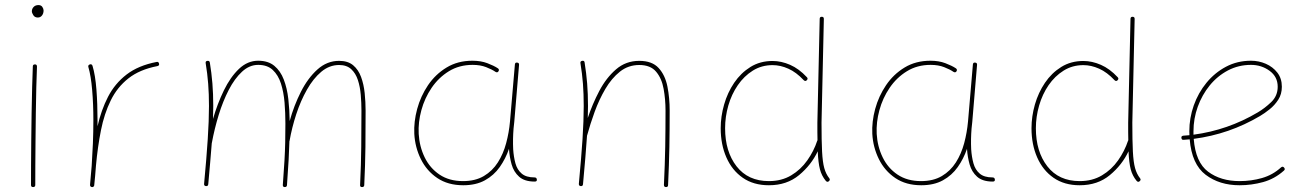

<svg xmlns="http://www.w3.org/2000/svg" viewBox="-20 -740 5250 768"><path d="M107.4 -694.8Q107.4 -704.6 114.5 -712.2Q121.6 -719.7 133.8 -719.7Q144.5 -719.7 149.4 -712.2Q154.3 -704.6 154.3 -698.2Q154.3 -686 147.9 -678Q141.6 -669.9 131.3 -669.9Q119.1 -669.9 113.3 -679.2Q107.4 -688.5 107.4 -694.8ZM120.1 -482.4Q127.9 -482.4 127.9 -473.6Q126.5 -439.5 125.2 -390.9Q124 -342.3 123.3 -287.4Q122.6 -232.4 122.1 -178Q121.6 -123.5 121.3 -77.1Q121.1 -30.8 121.1 0Q121.1 8.3 112.3 8.3Q104 8.3 104 0Q104 -30.8 104.2 -77.1Q104.5 -123.5 105 -178Q105.5 -232.4 106.4 -287.6Q107.4 -342.8 108.6 -391.4Q109.9 -439.9 111.3 -474.6Q111.3 -482.4 120.1 -482.4Z M347.7 8.3 345.7 7.8Q345.7 7.8 345.2 7.8Q345.2 7.3 344.7 7.3Q339.8 5.4 340.3 -0.5Q340.3 0 340.3 -0.2Q340.3 -0.5 340.3 -1V-2.4Q341.8 -21.5 343.5 -39.8Q345.2 -58.1 346.7 -76.2Q349.6 -118.7 351.6 -166Q353.5 -213.4 353.5 -259.8Q353.5 -323.7 348.6 -380.4Q343.8 -437 333.5 -471.7Q331.1 -479.5 339.4 -482.4Q347.2 -484.9 350.1 -476.6Q361.3 -439.5 365.7 -381.8Q370.1 -324.2 370.1 -259.8Q370.1 -247.6 370.1 -234.9Q384.8 -299.8 412.1 -352.8Q439.5 -405.8 486.3 -441.9Q533.2 -478 606.4 -492.2Q614.3 -494.1 616.2 -485.4Q618.2 -477.5 609.4 -475.6Q538.6 -461.9 493.7 -426.5Q448.7 -391.1 422.9 -338.1Q397 -285.2 383.8 -218.8Q370.6 -152.3 363.8 -76.7Q360.8 -35.2 356.9 1L356.4 2.9Q356.4 2.9 356.4 3.4Q356.4 3.4 356 3.9Q353.5 8.8 348.1 8.3Q348.1 8.3 347.7 8.3Z M796.4 -4.9Q806.2 -109.4 811 -183.8Q815.9 -258.3 815.9 -315.9Q815.9 -364.3 812.7 -405Q809.6 -445.8 802.7 -487.3Q801.3 -495.6 809.6 -496.6Q817.9 -497.6 819.3 -490.2Q826.2 -448.2 829.6 -406.5Q833 -364.7 833 -315.9Q833 -291.5 832 -264.2Q849.6 -325.2 875.5 -378.4Q901.4 -431.6 935.8 -464.4Q970.2 -497.1 1012.7 -497.1Q1052.7 -497.1 1077.4 -476.6Q1102.1 -456.1 1115.2 -421.6Q1128.4 -387.2 1133.3 -344Q1138.2 -300.8 1138.7 -255.9Q1155.8 -317.9 1183.6 -372.8Q1211.4 -427.7 1249.8 -462.2Q1288.1 -496.6 1336.4 -496.6Q1371.6 -496.6 1392.6 -479Q1413.6 -461.4 1424.3 -432.1Q1435.1 -402.8 1438.7 -367.7Q1442.4 -332.5 1442.4 -297.4Q1442.4 -223.1 1441.7 -152.1Q1440.9 -81.1 1437 0.5Q1436.5 8.3 1428.2 8.3Q1419.4 8.3 1420.4 -0.5Q1424.3 -82 1425 -152.6Q1425.8 -223.1 1425.8 -297.4Q1425.8 -328.1 1423.1 -360.4Q1420.4 -392.6 1411.6 -419.7Q1402.8 -446.8 1384.8 -463.4Q1366.7 -480 1336.4 -480Q1297.4 -480 1265.1 -452.9Q1232.9 -425.8 1207.8 -381.3Q1182.6 -336.9 1165 -283.2Q1147.5 -229.5 1138.2 -176.3L1137.7 -175.3Q1136.7 -139.2 1134.5 -100.3Q1132.3 -61.5 1127.9 0.5Q1127.4 8.3 1119.1 8.3Q1110.8 8.3 1111.3 -0.5Q1115.7 -59.6 1117.9 -98.1Q1120.1 -136.7 1120.8 -169.9Q1121.6 -203.1 1121.6 -245.6Q1121.6 -288.1 1118.2 -329.8Q1114.7 -371.6 1103.8 -405.8Q1092.8 -439.9 1071 -460.2Q1049.3 -480.5 1012.7 -480.5Q977.5 -480.5 948 -453.1Q918.5 -425.8 895 -380.4Q871.6 -335 854.7 -280Q837.9 -225.1 827.6 -169.4L827.1 -167.5Q824.2 -131.8 820.8 -91.1Q817.4 -50.3 813 -2.9Q812 5.4 803.7 4.4Q795.4 3.4 796.4 -4.9Z M1832 -15.6Q1881.3 -15.6 1915.5 -35.9Q1949.7 -56.2 1971.4 -90.3Q1993.2 -124.5 2004.6 -167.2Q2016.1 -210 2020 -254.4L2039.6 -482.4Q2040.5 -490.7 2048.3 -489.7Q2057.1 -488.8 2056.2 -480.5L2037.1 -252.4Q2036.1 -238.8 2034.2 -225.6Q2034.2 -225.6 2034.2 -225.1Q2030.8 -183.6 2032.7 -143.1Q2034.7 -112.3 2041.7 -86.7Q2048.8 -61 2066.7 -45.7Q2084.5 -30.3 2118.2 -30.3Q2126.5 -30.3 2127.4 -22Q2128.4 -13.7 2119.1 -13.7Q2078.1 -13.7 2056.4 -33.2Q2034.7 -52.7 2026.4 -82.5Q2018.1 -112.3 2016.1 -143.1V-145Q2002.4 -105 1979 -71.8Q1955.6 -38.6 1919.7 -18.8Q1883.8 1 1833 1Q1772 1 1729.2 -27.8Q1686.5 -56.6 1663.3 -103.8Q1640.1 -150.9 1637.2 -204.6Q1634.8 -252.9 1648.7 -304.2Q1662.6 -355.5 1692.1 -399.2Q1721.7 -442.9 1766.4 -470Q1811 -497.1 1869.6 -497.1Q1903.3 -497.1 1929.2 -487.3Q1955.1 -477.5 1970.7 -467.3Q1978.5 -462.4 1974.1 -455.1Q1969.7 -447.8 1961.9 -452.6Q1947.8 -462.4 1924.6 -471.4Q1901.4 -480.5 1870.6 -480.5Q1816.9 -480.5 1775.6 -455.1Q1734.4 -429.7 1706.5 -388.7Q1678.7 -347.7 1665.5 -299.3Q1652.3 -251 1654.8 -204.6Q1657.7 -153.8 1678.7 -110.6Q1699.7 -67.4 1738.3 -41.5Q1776.9 -15.6 1832 -15.6Z M2295.4 -4.9Q2305.2 -109.4 2310.1 -183.8Q2314.9 -258.3 2314.9 -315.9Q2314.9 -364.3 2311.8 -405Q2308.6 -445.8 2301.8 -487.3Q2300.3 -494.6 2308.1 -496.6Q2317.4 -498.5 2318.4 -490.2Q2325.2 -448.2 2328.6 -406.5Q2332 -364.7 2332 -315.9Q2332 -293 2331.1 -268.1Q2349.6 -323.7 2377.2 -376.2Q2404.8 -428.7 2444.1 -462.6Q2483.4 -496.6 2537.1 -496.6Q2588.4 -496.6 2614.5 -468Q2640.6 -439.5 2649.7 -393.8Q2658.7 -348.1 2658.7 -297.4Q2658.7 -223.1 2657.5 -152.1Q2656.2 -81.1 2652.3 0.5Q2652.3 8.3 2644 8.3Q2635.7 8.3 2635.7 -0.5Q2639.6 -82 2640.9 -152.6Q2642.1 -223.1 2642.1 -297.4Q2642.1 -342.8 2634.5 -384.5Q2627 -426.3 2604.5 -453.1Q2582 -480 2537.1 -480Q2493.2 -480 2459.7 -453.4Q2426.3 -426.8 2401.4 -384.3Q2376.5 -341.8 2358.6 -292.7Q2340.8 -243.7 2328.6 -198.7L2328.1 -197.3Q2325.2 -156.2 2321.3 -108.2Q2317.4 -60.1 2312 -2.9Q2311 5.4 2302.7 4.4Q2294.9 3.4 2295.4 -4.9Z M3070.3 -496.1Q3105 -496.1 3140.4 -480.7Q3175.8 -465.3 3207.5 -431.2Q3213.4 -425.3 3207 -418.9Q3201.2 -413.1 3194.8 -419.4Q3165 -451.2 3133.3 -465.3Q3101.6 -479.5 3070.3 -479.5Q3026.4 -479.5 2991.2 -457.5Q2956.1 -435.5 2931.2 -399.2Q2906.2 -362.8 2893.3 -317.9Q2880.4 -272.9 2880.4 -227.1Q2880.4 -133.8 2926.3 -74.7Q2972.2 -15.6 3055.7 -15.6Q3106.4 -15.6 3144.8 -38.6Q3183.1 -61.5 3209.2 -98.6Q3235.4 -135.7 3249 -177.2L3250 -178.7Q3249.5 -194.3 3249.5 -211.9Q3249.5 -229.5 3249.5 -249.5L3258.8 -664.6Q3258.8 -672.9 3267.1 -672.9Q3275.4 -672.9 3275.4 -664.6L3266.1 -249.5Q3266.1 -176.8 3268.3 -134Q3270.5 -91.3 3277.1 -67.6Q3283.7 -43.9 3296.9 -27.3Q3302.2 -21 3295.4 -15.1Q3289.1 -9.8 3283.2 -16.6Q3266.6 -36.6 3259.8 -62.7Q3252.9 -88.9 3251 -134.8Q3225.1 -80.1 3176.3 -39.6Q3127.4 1 3055.7 1Q2994.1 1 2951.2 -28.8Q2908.2 -58.6 2885.5 -110.4Q2862.8 -162.1 2862.8 -227.1Q2862.8 -274.4 2876.5 -322Q2890.1 -369.6 2916.7 -408.9Q2943.4 -448.2 2981.9 -472.2Q3020.5 -496.1 3070.3 -496.1Z M3664.1 -15.6Q3713.4 -15.6 3747.6 -35.9Q3781.7 -56.2 3803.5 -90.3Q3825.2 -124.5 3836.7 -167.2Q3848.1 -210 3852.1 -254.4L3871.6 -482.4Q3872.6 -490.7 3880.4 -489.7Q3889.2 -488.8 3888.2 -480.5L3869.1 -252.4Q3868.2 -238.8 3866.2 -225.6Q3866.2 -225.6 3866.2 -225.1Q3862.8 -183.6 3864.7 -143.1Q3866.7 -112.3 3873.8 -86.7Q3880.9 -61 3898.7 -45.7Q3916.5 -30.3 3950.2 -30.3Q3958.5 -30.3 3959.5 -22Q3960.4 -13.7 3951.2 -13.7Q3910.2 -13.7 3888.4 -33.2Q3866.7 -52.7 3858.4 -82.5Q3850.1 -112.3 3848.1 -143.1V-145Q3834.5 -105 3811 -71.8Q3787.6 -38.6 3751.7 -18.8Q3715.8 1 3665 1Q3604 1 3561.3 -27.8Q3518.6 -56.6 3495.4 -103.8Q3472.2 -150.9 3469.2 -204.6Q3466.8 -252.9 3480.7 -304.2Q3494.6 -355.5 3524.2 -399.2Q3553.7 -442.9 3598.4 -470Q3643.1 -497.1 3701.7 -497.1Q3735.4 -497.1 3761.2 -487.3Q3787.1 -477.5 3802.7 -467.3Q3810.5 -462.4 3806.2 -455.1Q3801.8 -447.8 3793.9 -452.6Q3779.8 -462.4 3756.6 -471.4Q3733.4 -480.5 3702.6 -480.5Q3648.9 -480.5 3607.7 -455.1Q3566.4 -429.7 3538.6 -388.7Q3510.7 -347.7 3497.6 -299.3Q3484.4 -251 3486.8 -204.6Q3489.7 -153.8 3510.7 -110.6Q3531.7 -67.4 3570.3 -41.5Q3608.9 -15.6 3664.1 -15.6Z M4313.5 -496.1Q4348.1 -496.1 4383.5 -480.7Q4418.9 -465.3 4450.7 -431.2Q4456.5 -425.3 4450.2 -418.9Q4444.3 -413.1 4438 -419.4Q4408.2 -451.2 4376.5 -465.3Q4344.7 -479.5 4313.5 -479.5Q4269.5 -479.5 4234.4 -457.5Q4199.2 -435.5 4174.3 -399.2Q4149.4 -362.8 4136.5 -317.9Q4123.5 -272.9 4123.5 -227.1Q4123.5 -133.8 4169.4 -74.7Q4215.3 -15.6 4298.8 -15.6Q4349.6 -15.6 4387.9 -38.6Q4426.3 -61.5 4452.4 -98.6Q4478.5 -135.7 4492.2 -177.2L4493.2 -178.7Q4492.7 -194.3 4492.7 -211.9Q4492.7 -229.5 4492.7 -249.5L4502 -664.6Q4502 -672.9 4510.3 -672.9Q4518.6 -672.9 4518.6 -664.6L4509.3 -249.5Q4509.3 -176.8 4511.5 -134Q4513.7 -91.3 4520.3 -67.6Q4526.9 -43.9 4540 -27.3Q4545.4 -21 4538.6 -15.1Q4532.2 -9.8 4526.4 -16.6Q4509.8 -36.6 4502.9 -62.7Q4496.1 -88.9 4494.1 -134.8Q4468.3 -80.1 4419.4 -39.6Q4370.6 1 4298.8 1Q4237.3 1 4194.3 -28.8Q4151.4 -58.6 4128.7 -110.4Q4106 -162.1 4106 -227.1Q4106 -274.4 4119.6 -322Q4133.3 -369.6 4159.9 -408.9Q4186.5 -448.2 4225.1 -472.2Q4263.7 -496.1 4313.5 -496.1Z M5115.7 -57.6Q5078.6 -24.4 5032.5 -11.7Q4986.3 1 4938.5 1Q4857.9 1 4802.5 -41Q4747.1 -83 4738.8 -182.6Q4726.6 -181.6 4714.4 -180.7Q4706.5 -179.7 4705.6 -188.5Q4704.6 -196.3 4713.4 -197.3Q4725.6 -198.2 4737.8 -199.2Q4737.3 -207 4737.3 -214.8Q4737.3 -268.1 4755.1 -318.4Q4772.9 -368.7 4805.9 -408.9Q4838.9 -449.2 4884 -473.1Q4929.2 -497.1 4983.9 -497.1Q5015.1 -497.1 5043.2 -484.9Q5071.3 -472.7 5089.4 -449.5Q5107.4 -426.3 5107.4 -393.1Q5107.4 -363.3 5093 -341.1Q5078.6 -318.8 5058.3 -302.7Q5038.1 -286.6 5020 -275.9Q4897 -203.1 4754.9 -184.6Q4762.2 -90.8 4812.5 -53.2Q4862.8 -15.6 4938.5 -15.6Q4984.9 -15.6 5027.8 -27.8Q5070.8 -40 5104 -70.3Q5110.8 -76.2 5116.2 -69.8Q5122.1 -63 5115.7 -57.6ZM4983.9 -480.5Q4934.1 -480.5 4891.8 -458.3Q4849.6 -436 4818.8 -398.2Q4788.1 -360.4 4771 -313Q4753.9 -265.6 4753.9 -214.8Q4753.9 -208 4753.9 -201.2Q4892.1 -219.7 5011.2 -290.5Q5038.6 -306.6 5064.7 -331.5Q5090.8 -356.4 5090.8 -393.1Q5090.8 -433.1 5058.3 -456.8Q5025.9 -480.5 4983.9 -480.5Z"/></svg>

Font: Mikhak Thin
Style: Regular
Weight: 100
Designer: Amin Abedi
Version: Version 3.3